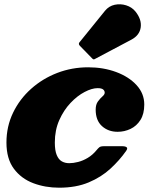

<svg xmlns="http://www.w3.org/2000/svg" viewBox="-20 -853 731 893"><path d="M609.5 -800Q593 -820 566.8 -828.2Q540.5 -836.5 513.5 -830.8Q486.5 -825 468.5 -803L351.5 -658.5Q342.5 -649.5 351 -640.5L407.5 -582.5Q411.5 -578 414.5 -577Q417.5 -576 423 -579.5L591 -668.5Q629.5 -689 634.5 -726Q639.5 -763 609.5 -800ZM651 -367Q651 -418 615.2 -457Q579.5 -496 520.2 -518Q461 -540 390 -540Q314.5 -540 246.2 -513.8Q178 -487.5 124.8 -440Q71.5 -392.5 40.8 -328.8Q10 -265 10 -190Q10 -114.5 44.5 -68.2Q79 -22 134.8 -1Q190.5 20 255 20Q334 20 392.8 -4.8Q451.5 -29.5 494 -68.8Q536.5 -108 566.5 -151Q575 -163 569 -168Q563 -173 547.5 -173H464.5Q448 -173 442 -168Q436 -163 429 -154.5Q410.5 -132 388.2 -118.8Q366 -105.5 343.5 -99.8Q321 -94 302 -94Q282.5 -94 267.5 -102.5Q252.5 -111 243.8 -132Q235 -153 235 -190Q235 -248 255.8 -294.5Q276.5 -341 308 -374.2Q339.5 -407.5 373.5 -425.2Q407.5 -443 434 -443Q452 -443 459.5 -437Q467 -431 467 -422Q467 -413.5 456.5 -404.5Q446 -395.5 435.5 -381.2Q425 -367 425 -343Q425 -293 454.2 -266.5Q483.5 -240 527 -240Q559 -240 587.2 -253.5Q615.5 -267 633.2 -295Q651 -323 651 -367Z"/></svg>

Font: Besley Black
Style: Italic
Weight: 900
Italic angle: -13°
Designer: Owen Earl
Foundry: indestructible type*
Version: Version 2.001